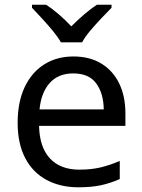

<svg xmlns="http://www.w3.org/2000/svg" viewBox="-20 -786 604 816"><path d="M292 -546Q361 -546 410.5 -516Q460 -486 486.5 -431.5Q513 -377 513 -304V-251H146Q148 -160 192.5 -112.5Q237 -65 317 -65Q368 -65 407.5 -74.5Q447 -84 489 -102V-25Q448 -7 408 1.5Q368 10 313 10Q237 10 178.5 -21Q120 -52 87.5 -113.5Q55 -175 55 -264Q55 -352 84.5 -415Q114 -478 167.5 -512Q221 -546 292 -546ZM291 -474Q228 -474 191.5 -433.5Q155 -393 148 -321H421Q420 -389 389 -431.5Q358 -474 291 -474ZM239 -606Q226 -629 204 -655.5Q182 -682 158 -708Q134 -734 116 -753V-766H176Q202 -749 230 -725Q258 -701 283 -674Q310 -701 338 -725Q366 -749 392 -766H454V-753Q435 -734 410.5 -708Q386 -682 363.5 -655.5Q341 -629 329 -606Z"/></svg>

Font: Noto Sans Tifinagh Hawad
Style: Regular
Weight: 400
Designer: JamraPatel
Foundry: JamraPatel LLC
Version: Version 2.006; ttfautohint (v1.8.4.7-5d5b)